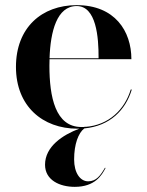

<svg xmlns="http://www.w3.org/2000/svg" viewBox="-20 -490 570 746"><path d="M390 163 388 161.5C370.5 191.5 354.5 214.5 322.5 214.5C291 214.5 268 181 268 129.5C268 70 284.5 26.5 307.5 9C407.5 -0.5 468 -62.5 492 -142H488C464.5 -64.5 402.5 -3.5 312 3L311 2C309.5 2.5 308 3 306.5 3.5C303 3.5 300 3.5 296.5 3.5C195 3.5 172 -113.5 172 -235C172 -243.5 172 -252 172.5 -260H490.5C490.5 -369 426.5 -470 278 -470C142 -470 42 -382.5 42 -230C42 -77.5 145.5 10 281 10C283.5 10 285.5 10 288 10C224 34 155 79 155 150C155 210 212 236 270.5 236C349 236 375.5 191 390 163ZM278 -466.5C354 -466.5 363.5 -346 363 -263.5H172.5C176 -368 201 -466.5 278 -466.5Z"/></svg>

Font: Bodoni* 48pt Medium
Style: Regular
Weight: 500
Version: Version 2.3